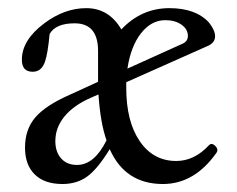

<svg xmlns="http://www.w3.org/2000/svg" viewBox="-20 -445 588 476"><path d="M134.8 11.2Q90.3 11.2 66.2 -12.5Q42 -36.1 42 -79.1Q42 -124 67.4 -153.8Q92.8 -183.6 152.8 -210L223.1 -242.2V-262.2V-318.8Q223.1 -387.2 165 -387.2Q118.2 -387.2 103 -360.8Q98.6 -313 91.8 -293Q83.5 -267.1 61 -267.1Q34.2 -267.1 34.2 -296.9Q34.2 -345.7 89.8 -387.2Q140.1 -424.8 193.8 -424.8Q250 -424.8 280.8 -372.1Q330.6 -424.8 399.9 -424.8Q465.3 -424.8 498 -389.2Q513.2 -370.1 513.2 -355Q513.2 -338.9 495.1 -331.1L293 -241.2V-227.1Q293 -144 326.4 -95Q359.9 -45.9 417 -45.9Q461.9 -45.9 498 -85Q504.9 -91.8 513.4 -83.5Q522 -75.2 517.1 -66.9Q462.4 11.2 383.8 11.2Q290.5 11.2 252 -75.2Q222.2 -26.4 196.5 -7.6Q170.9 11.2 134.8 11.2ZM390.1 -395Q355 -395 329.6 -362.5Q304.2 -330.1 295.9 -274.9L433.1 -336.9Q445.8 -342.8 445.8 -356Q445.8 -372.6 429.9 -383.8Q414.1 -395 390.1 -395ZM117.2 -95.2Q117.2 -68.4 131.6 -52.2Q146 -36.1 170.9 -36.1Q213.9 -36.1 244.1 -97.2Q229 -139.2 224.1 -210.9L204.1 -202.1Q162.1 -183.6 139.6 -156Q117.2 -128.4 117.2 -95.2Z"/></svg>

Font: Junicode SmCond
Style: Regular
Weight: 400
Width: 4
Designer: Peter S. Baker
Version: Version 2.206